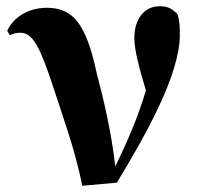

<svg xmlns="http://www.w3.org/2000/svg" viewBox="-20 -584 644 616"><path d="M244 12 355 2C446 -148 557 -344 557 -472C557 -500 556 -516 550 -538C533 -556 518 -564 493 -564C440 -564 411 -520 411 -462C411 -426 425 -371 448 -294C424 -212 392 -137 350 -50C337 -161 313 -264 290 -350C256 -510 213 -559 130 -559C77 -559 26 -534 3 -485L12 -471C22 -476 33 -479 46 -479C86 -479 110 -429 151 -304C182 -208 220 -107 244 12Z"/></svg>

Font: Noto Serif CJK HK Black
Style: Regular
Weight: 900
Designer: Ryoko NISHIZUKA 西塚涼子 (kana & ideographs); Frank Grießhammer (Latin, Greek & Cyrillic); Wenlong ZHANG 张文龙 (bopomofo); San
Foundry: Adobe
Version: Version 2.001;hotconv 1.1.0;makeotfexe 2.6.0